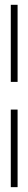

<svg xmlns="http://www.w3.org/2000/svg" viewBox="-20 -749 118 799"><path d="M24.9 -729H53.2V-408.2H24.9ZM53.2 29.8H24.9V-293H53.2Z"/></svg>

Font: Moniqa Black Heading
Style: Regular
Weight: 900
Designer: Rajesh Rajput
Foundry: Rajesh Rajput
Version: Version 1.000